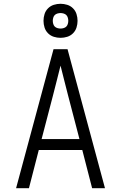

<svg xmlns="http://www.w3.org/2000/svg" viewBox="-20 -995 640 1015"><path d="M65 0 263 -735H337L535 0H467L415 -202H185L133 0ZM200 -260H400L340 -490Q330 -529 320 -568.5Q310 -608 300 -648Q290 -608 280 -568.5Q270 -529 260 -490ZM300 -795Q282 -795 264.5 -800.5Q247 -806 234 -819Q221 -832 215.5 -849.5Q210 -867 210 -885Q210 -903 215.5 -920.5Q221 -938 234 -951Q247 -964 264.5 -969.5Q282 -975 300 -975Q318 -975 335.5 -969.5Q353 -964 366 -951Q379 -938 384.5 -920.5Q390 -903 390 -885Q390 -867 384.5 -849.5Q379 -832 366 -819Q353 -806 335.5 -800.5Q318 -795 300 -795ZM300 -844Q308 -844 316.5 -846.5Q325 -849 330.5 -854.5Q336 -860 338.5 -868.5Q341 -877 341 -885Q341 -893 338.5 -901.5Q336 -910 330.5 -915.5Q325 -921 316.5 -923.5Q308 -926 300 -926Q292 -926 283.5 -923.5Q275 -921 269.5 -915.5Q264 -910 261.5 -901.5Q259 -893 259 -885Q259 -877 261.5 -868.5Q264 -860 269.5 -854.5Q275 -849 283.5 -846.5Q292 -844 300 -844Z"/></svg>

Font: Iosevka Aile Light
Style: Regular
Weight: 300
Designer: Belleve Invis
Foundry: Belleve Invis
Version: Version 27.3.5; ttfautohint (v1.8.4)